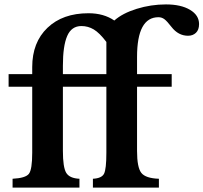

<svg xmlns="http://www.w3.org/2000/svg" viewBox="-20 -850 922 870"><path d="M265 -457V-166Q265 -92 280 -67Q295 -42 340 -40V0H37V-40Q96 -43 111 -62.5Q126 -82 126 -158V-457H19V-514H126V-546Q126 -658 195 -724Q264 -790 381 -790Q450 -790 498 -757Q535 -790 599.5 -810Q664 -830 732 -830Q800 -830 841 -805.5Q882 -781 882 -741Q882 -715 868 -701.5Q854 -688 832 -688Q788 -688 757 -728Q737 -754 725 -763Q713 -772 698 -772Q601 -772 601 -592V-514H758V-457H601V-166Q601 -91 620.5 -66.5Q640 -42 700 -40V0H401V-40Q441 -42 451.5 -63Q462 -84 462 -158V-457ZM265 -514H462V-660Q431 -701 405 -716.5Q379 -732 349 -732Q304 -732 284.5 -687Q265 -642 265 -552Z"/></svg>

Font: Libre Baskerville
Style: Bold
Weight: 700
Designer: Pablo Impallari, Rodrigo Fuenzalida
Foundry: Pablo Impallari, Rodrigo Fuenzalida
Version: Version 1.000